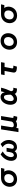

<svg xmlns="http://www.w3.org/2000/svg" viewBox="3152 -3728 696 7040"><g transform="rotate(-90 3500.0 -208.0)"><path d="M726 -400 779 -397H833L861 -518H494C289 -518 171 -364 171 -201C171 -63 260 70 451 70C693 70 776 -125 776 -242C776 -302 758 -363 726 -400ZM454 -52C355 -52 308 -122 308 -201C308 -268 343 -398 492 -398C601 -398 637 -327 637 -254C637 -139 558 -52 454 -52Z M1738 -534 1624 -463C1727 -391 1750 -309 1750 -249C1750 -178 1728 -48 1627 -48C1591 -48 1566 -68 1566 -110C1566 -123 1591 -269 1600 -315H1461C1452 -258 1445 -213 1440 -187C1422 -91 1390 -48 1322 -48C1297 -48 1260 -77 1260 -149C1260 -173 1263 -344 1467 -456L1358 -535C1273 -478 1123 -343 1123 -146C1123 -22 1188 67 1309 67C1379 67 1442 38 1475 -20C1502 37 1559 67 1618 67C1834 67 1888 -131 1888 -236C1888 -420 1755 -521 1738 -534Z M2740 74 2772 -56C2726 -56 2697 -58 2697 -92C2697 -104 2700 -117 2701 -123L2765 -517H2627L2562 -128C2543 -79 2491 -50 2435 -50C2371 -50 2356 -78 2356 -118C2356 -133 2359 -150 2361 -167L2417 -517H2276L2176 120H2315L2330 42C2359 56 2393 68 2428 68C2484 68 2538 54 2579 25C2600 72 2674 75 2704 75C2714 75 2725 75 2740 74Z M3775 66 3803 -70C3786 -68 3771 -66 3758 -66C3713 -66 3686 -83 3675 -150C3732 -267 3777 -390 3805 -517H3671C3665 -484 3646 -407 3637 -379C3635 -400 3613 -456 3604 -469C3569 -516 3518 -536 3465 -536C3288 -536 3179 -351 3179 -176C3179 -52 3234 70 3391 70C3456 70 3524 47 3580 -16C3605 56 3670 66 3775 66ZM3549 -173C3523 -95 3441 -53 3395 -53C3337 -53 3313 -101 3313 -170C3313 -262 3357 -411 3457 -411C3532 -411 3544 -337 3549 -173Z M4578 63 4614 -65C4544 -65 4512 -67 4512 -101C4512 -108 4513 -115 4514 -123L4564 -388H4717L4740 -518H4291L4267 -388H4420L4367 -105C4364 -90 4359 -58 4359 -45C4362 59 4474 63 4578 63Z M5477 70C5703 70 5803 -107 5803 -257C5803 -402 5712 -535 5519 -535C5300 -535 5197 -355 5197 -208C5197 -66 5287 70 5477 70ZM5481 -54C5382 -54 5336 -129 5336 -210C5336 -278 5370 -410 5518 -410C5626 -410 5662 -333 5662 -258C5662 -157 5594 -54 5481 -54Z M6726 -400 6779 -397H6833L6861 -518H6494C6289 -518 6171 -364 6171 -201C6171 -63 6260 70 6451 70C6693 70 6776 -125 6776 -242C6776 -302 6758 -363 6726 -400ZM6454 -52C6355 -52 6308 -122 6308 -201C6308 -268 6343 -398 6492 -398C6601 -398 6637 -327 6637 -254C6637 -139 6558 -52 6454 -52Z"/></g></svg>

Font: LINE Seed JP App_OTF Bold
Style: Regular
Weight: 700
Designer: LINE & Fontrix & Fontworks
Version: Version 1.009